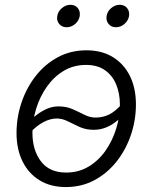

<svg xmlns="http://www.w3.org/2000/svg" viewBox="-20 -757 627 789"><path d="M250.5 11.7Q188 11.7 142.6 -16.1Q97.2 -43.9 72.5 -94Q47.9 -144 47.9 -210.4Q47.9 -273.9 68.1 -334.7Q88.4 -395.5 126.2 -444.1Q164.1 -492.7 217 -521.5Q270 -550.3 335.4 -550.3Q397.9 -550.3 443.6 -522.5Q489.3 -494.6 513.9 -444.6Q538.6 -394.5 538.6 -328.1Q538.6 -263.7 518.1 -202.9Q497.6 -142.1 459.5 -93.8Q421.4 -45.4 368.4 -16.8Q315.4 11.7 250.5 11.7ZM252 -47.9Q303.7 -47.9 344.7 -72.8Q385.7 -97.7 414.1 -138.4Q442.4 -179.2 457.5 -228.5Q472.7 -277.8 472.7 -326.7Q472.7 -374 457 -410.9Q441.4 -447.8 410.6 -469Q379.9 -490.2 333.5 -490.2Q282.7 -490.2 242.2 -466.1Q201.7 -441.9 172.9 -401.1Q144 -360.4 128.7 -310.8Q113.3 -261.2 113.3 -210.9Q113.3 -140.1 148.2 -94Q183.1 -47.9 252 -47.9ZM102.1 -210.4 76.7 -235.4Q99.1 -259.3 122.3 -278.3Q145.5 -297.4 169.9 -308.6Q194.3 -319.8 220.2 -319.8Q252.9 -319.8 278.6 -308.3Q304.2 -296.9 326.9 -285.4Q349.6 -273.9 372.6 -273.9Q403.8 -273.9 429.7 -287.1Q455.6 -300.3 482.4 -331.5L509.8 -309.6Q487.3 -282.7 464.6 -263.4Q441.9 -244.1 417.5 -233.9Q393.1 -223.6 365.2 -223.6Q332.5 -223.6 306.9 -235.4Q281.2 -247.1 258.8 -258.5Q236.3 -270 212.9 -270Q187 -270 159.2 -255.6Q131.3 -241.2 102.1 -210.4ZM456.5 -645Q437.5 -645 426.3 -658.4Q415 -671.9 418 -690.9Q420.9 -710.4 437 -723.9Q453.1 -737.3 472.2 -737.3Q491.2 -737.3 502.2 -723.9Q513.2 -710.4 510.3 -690.9Q506.8 -671.9 491.2 -658.4Q475.6 -645 456.5 -645ZM253.9 -645Q234.9 -645 223.4 -658.4Q211.9 -671.9 215.3 -690.9Q218.3 -710.4 234.4 -723.9Q250.5 -737.3 269.5 -737.3Q288.6 -737.3 299.6 -723.9Q310.5 -710.4 307.6 -690.9Q304.2 -671.9 288.6 -658.4Q272.9 -645 253.9 -645Z"/></svg>

Font: Inter 16pt Light
Style: Italic
Weight: 300
Italic angle: -9.3988°
Version: Version 4.001;git-66647c0bb